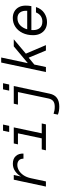

<svg xmlns="http://www.w3.org/2000/svg" viewBox="1052 -1820 987 3130"><g transform="rotate(-90 1545.0 -255.5)"><path d="M68 0 180 -524H257L232 -405Q261 -460 316 -499.5Q371 -539 440 -539Q523 -539 566 -490.5Q609 -442 606 -366H523Q522 -418 493.5 -442Q465 -466 420 -466Q374 -466 330 -440Q286 -414 252.5 -364.5Q219 -315 204 -244L152 0Z M958 -599 979 -699H1079L1058 -599ZM1033 -524 936 -68H1097L1082 0H659L674 -68H854L936 -456H756L771 -524Z M1632 -599 1653 -699H1753L1732 -599ZM1505 37 1609 -456H1404L1419 -524H1707L1583 59Q1566 141 1513 179.5Q1460 218 1372 218Q1335 218 1302.5 212.5Q1270 207 1241 195L1255 125Q1282 134 1309 139Q1336 144 1369 144Q1431 144 1462.5 118Q1494 92 1505 37Z M2017 0H1935L2090 -729H2172L2080 -295L2354 -524H2469L2235 -327L2374 0H2286L2169 -281L2057 -189Z M2995 -162Q2965 -72 2897.5 -27Q2830 18 2749 18Q2684 18 2636 -10.5Q2588 -39 2562 -90Q2536 -141 2536 -209Q2536 -305 2572 -380Q2608 -455 2671.5 -497.5Q2735 -540 2817 -540Q2875 -540 2920.5 -515Q2966 -490 2992 -443Q3018 -396 3018 -329Q3018 -304 3016 -282Q3014 -260 3009 -237H2620Q2619 -222 2619 -207Q2619 -139 2654 -98.5Q2689 -58 2759 -58Q2809 -58 2847 -83.5Q2885 -109 2907 -162ZM2813 -464Q2744 -464 2697.5 -419.5Q2651 -375 2632 -305H2934Q2938 -378 2907 -421Q2876 -464 2813 -464Z"/></g></svg>

Font: Fragment Mono
Style: Italic
Weight: 400
Italic angle: -12°
Designer: Wei Huang based on Nimbus Sans by URW Studio, based on Helvetica by Max Miedinger.
Foundry: Wei Huang
Version: Version 1.011; ttfautohint (v1.8.4.7-5d5b)